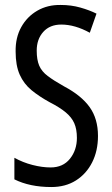

<svg xmlns="http://www.w3.org/2000/svg" viewBox="-20 -744 453 774"><path d="M375 -196Q375 -136 351.5 -89.5Q328 -43 286 -16.5Q244 10 187 10Q100 10 38 -21V-108Q72 -89 111 -79Q150 -69 184 -69Q234 -69 262 -104Q290 -139 290 -188Q290 -223 279.5 -247Q269 -271 245 -291Q221 -311 180 -332Q138 -355 107 -380.5Q76 -406 59.5 -443Q43 -480 43 -536Q42 -592 65.5 -634.5Q89 -677 130.5 -701Q172 -725 225 -724Q267 -724 304 -713.5Q341 -703 369 -689L342 -612Q282 -645 227 -645Q181 -645 154.5 -615.5Q128 -586 128 -540Q128 -503 138 -479.5Q148 -456 172.5 -437.5Q197 -419 238 -396Q308 -359 341.5 -312Q375 -265 375 -196Z"/></svg>

Font: Noto Sans Gurmukhi ExtraCondensed
Style: Regular
Weight: 400
Width: 2
Designer: Jelle Bosma - Monotype Design Team
Foundry: Monotype Imaging Inc.
Version: Version 2.004; ttfautohint (v1.8.4.7-5d5b)